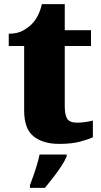

<svg xmlns="http://www.w3.org/2000/svg" viewBox="-20 -681 484 922"><path d="M264 10Q187 10 141.5 -26Q96 -62 96 -150V-460H22V-519Q65 -519 93 -535.5Q121 -552 135 -568Q149 -582 161.5 -606Q174 -630 181 -661H291V-536H417V-460H291V-170Q291 -130 302.5 -111Q314 -92 350 -92Q370 -92 390 -95Q410 -98 426 -102V-22Q408 -13 367 -1.5Q326 10 264 10ZM124 208Q131 189 140.5 162.5Q150 136 158 108.5Q166 81 170 61H300V71Q291 92 273.5 118.5Q256 145 235 172Q214 199 196 221H124Z"/></svg>

Font: Noto Serif Armenian Black
Style: Regular
Weight: 900
Version: Version 2.007